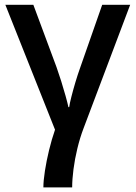

<svg xmlns="http://www.w3.org/2000/svg" viewBox="-20 -561 580 821"><path d="M536.6 -540.5 337.4 -12.7Q321.8 28.3 310.8 74Q299.8 119.6 294.2 162.8Q288.6 206.1 288.6 240.2H165.5Q165.5 211.9 172.1 169.4Q178.7 127 189.9 80.6Q201.2 34.2 215.3 -6.3L2.9 -540.5H122.6L221.7 -273.9Q231 -248 241.5 -214.6Q252 -181.2 260.5 -150.6Q269 -120.1 272.5 -103H275.9Q277.8 -118.2 285.2 -147Q292.5 -175.8 302.2 -208.5Q312 -241.2 321.8 -268.6L417 -540.5Z"/></svg>

Font: Open Sans SemiBold
Style: Regular
Weight: 600
Designer: Monotype Design Team
Foundry: Monotype Imaging Inc.
Version: Version 3.003; ttfautohint (v1.8.4)